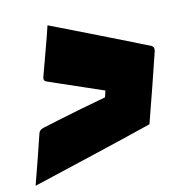

<svg xmlns="http://www.w3.org/2000/svg" viewBox="-72 -677 743 752"><g transform="rotate(-10 300.0 -300.5)"><path d="M491 -155Q378 -116 251.5 -74.5Q125 -33 10 5Q24 -47 35.5 -94Q47 -141 60 -193Q63 -208 79 -213Q98 -219 141 -232Q184 -245 237 -260.5Q290 -276 338 -289L344 -315Q304 -329 258.5 -344Q213 -359 175.5 -372Q138 -385 123 -390Q110 -394 114 -410Q126 -457 140 -508Q154 -559 165 -606Q262 -569 357 -532Q452 -495 549 -457Q565 -451 561 -433Q544 -363 526.5 -294Q509 -225 491 -155Z"/></g></svg>

Font: Recursive Sn Lnr St XBk
Style: Italic
Weight: 1000
Italic angle: -15°
Version: Version 1.079;hotconv 1.0.112;makeotfexe 2.5.65598; ttfautoh